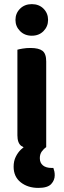

<svg xmlns="http://www.w3.org/2000/svg" viewBox="-20 -713 308 929"><path d="M108.7 -9.7 203.6 -1.3Q192.5 6.4 182.6 19.4Q172.7 32.5 172.7 52.5Q172.7 74.9 187.7 87.3Q202.8 99.6 229.8 99.6H238.2Q241.2 107.6 243 116.2Q244.8 124.9 244.8 135.1Q244.8 159.1 227.6 177.6Q210.3 196.2 165.5 196.2Q114.6 196.2 80.2 169.1Q45.9 141.9 45.9 93.6Q45.9 66.3 56.3 45.4Q66.6 24.6 81.3 10.6Q96 -3.4 108.7 -9.7ZM54.8 -616.6Q54.8 -648.8 77.1 -670.9Q99.3 -693 133.9 -693Q168.7 -693 190.7 -670.9Q212.6 -648.8 212.6 -616.6Q212.6 -585 190.7 -562.6Q168.7 -540.2 133.9 -540.2Q99.3 -540.2 77.1 -562.6Q54.8 -585 54.8 -616.6ZM64.2 -264H203.6V-1.3Q194.6 1.3 177.7 4.1Q160.7 7 140.8 7Q101.3 7 82.8 -7.1Q64.2 -21.2 64.2 -58.1ZM203.6 -192H64.2V-472.5Q73.1 -475.2 90.2 -478Q107.3 -480.9 127.2 -480.9Q167.4 -480.9 185.5 -467.1Q203.6 -453.3 203.6 -415.5Z"/></svg>

Font: Baloo Tamma 2
Style: Regular
Weight: 400
Designer: Divya Kowshik, Shuchita Grover and Ek Type
Foundry: Ek Type
Version: Version 1.700